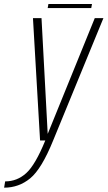

<svg xmlns="http://www.w3.org/2000/svg" viewBox="-93 -682 522 932"><path d="M101.5 0H165L409 -594H367L139 -33H138.5L108.5 -594H67ZM-73 229Q-1.5 229 53.8 183.5Q109 138 165 0L127 -0.5Q78.5 118.5 34.2 158.5Q-10 198.5 -68 198.5ZM138.5 -643H350L353.5 -662.5H142Z"/></svg>

Font: Anybody SemiCondensed ExtraLight
Style: Italic
Weight: 250
Width: 4
Italic angle: -10°
Version: Version 1.113;gftools[0.9.25]